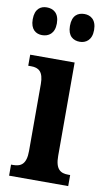

<svg xmlns="http://www.w3.org/2000/svg" viewBox="-90 -795 466 838"><g transform="rotate(10 143.0 -376.0)"><path d="M215 -629C241 -629 268 -645 268 -690C268 -737 241 -752 215 -752C186 -752 161 -737 161 -690C161 -645 186 -629 215 -629ZM48 -629C76 -629 103 -645 103 -690C103 -737 76 -752 48 -752C21 -752 -4 -737 -4 -690C-4 -645 21 -629 48 -629ZM13 0H275V-49H266C232 -49 209 -63 209 -122V-536H12V-487H25C58 -487 80 -473 80 -418V-121C80 -63 57 -49 22 -49H13Z"/></g></svg>

Font: Noto Serif Tamil ExtraCondensed
Style: Bold Italic
Weight: 700
Width: 2
Italic angle: -12°
Designer: Indian Type Foundry, Tom Grace, and the Monotype Design Team
Foundry: Monotype Imaging Inc.
Version: Version 2.003